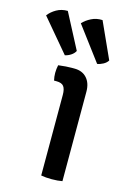

<svg xmlns="http://www.w3.org/2000/svg" viewBox="-185 -793 568 852"><g transform="rotate(15 99.5 -366.5)"><path d="M190 0Q169.5 4 141.5 4Q113.5 4 92.5 0V-370Q92.5 -397 83.2 -409.2Q74 -421.5 49.5 -421.5H38.5Q34.5 -438.5 34.5 -456Q34.5 -465 35.5 -473.8Q36.5 -482.5 38.5 -492Q57 -494.5 73 -495.5Q89 -496.5 99.5 -496.5H112Q148.5 -496.5 169.2 -473.5Q190 -450.5 190 -411ZM17.5 -736 102 -574.5Q95.5 -562 82.2 -553.5Q69 -545 55.5 -542.5L-70.5 -692Q-56.5 -710.5 -33.8 -723.5Q-11 -736.5 17.5 -736ZM177 -736.5 252 -571Q245 -559.5 231.2 -552Q217.5 -544.5 204 -542.5L87.5 -698Q102.5 -714.5 125.8 -726.2Q149 -738 177 -736.5Z"/></g></svg>

Font: Signika Negative Light
Style: Regular
Weight: 400
Version: Version 2.001